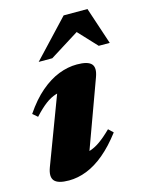

<svg xmlns="http://www.w3.org/2000/svg" viewBox="-107 -744 633 826"><g transform="rotate(-15 209.5 -331.0)"><path d="M31.5 -61 158.5 -398 191.5 -364Q162 -365 138.2 -357.8Q114.5 -350.5 91 -332.8Q67.5 -315 39 -284L17.5 -302.5Q55 -358 95.2 -392.2Q135.5 -426.5 176.5 -442.5Q217.5 -458.5 258 -458.5Q307 -458.5 322.5 -440.8Q338 -423 323.5 -384L197 -37.5L161 -78Q189.5 -77.5 213.5 -84.5Q237.5 -91.5 261.8 -108.5Q286 -125.5 315.5 -154.5L336 -135Q296.5 -83 256.8 -49.8Q217 -16.5 177 -0.8Q137 15 97 15Q48 15 32.5 -3.5Q17 -22 31.5 -61ZM102.5 -511.5 258 -677H364L419 -511.5H370L271 -617.5H332L163 -511.5Z"/></g></svg>

Font: Newsreader 24pt ExtraBold
Style: Italic
Weight: 800
Italic angle: -17°
Designer: Hugues Gentile
Foundry: Production Type
Version: Version 1.003